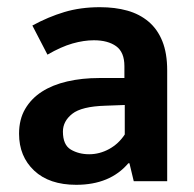

<svg xmlns="http://www.w3.org/2000/svg" viewBox="-20 -504 540 534"><path d="M70 -433Q114 -457 159 -470.5Q204 -484 258 -484Q300 -484 334 -474.5Q368 -465 393 -444Q418 -423 431.5 -389.5Q445 -356 445 -308V0H352L340 -50H337Q286 10 192 10Q117 10 75 -29.5Q33 -69 33 -132Q33 -172 50 -201Q67 -230 96.5 -249Q126 -268 167 -277.5Q208 -287 256 -287H326V-320Q326 -359 303 -375.5Q280 -392 241 -392Q213 -392 181.5 -383Q150 -374 112 -352ZM327 -212 273 -210Q207 -208 181 -187.5Q155 -167 155 -138Q155 -101 177 -88Q199 -75 228 -75Q257 -75 283.5 -89.5Q310 -104 327 -130Z"/></svg>

Font: Mukta SemiBold
Style: Regular
Weight: 600
Designer: Girish Dalvi and Yashodeep Gholap
Foundry: Ek Type
Version: Version 2.538;PS 1.002;hotconv 16.6.51;makeotf.lib2.5.65220;